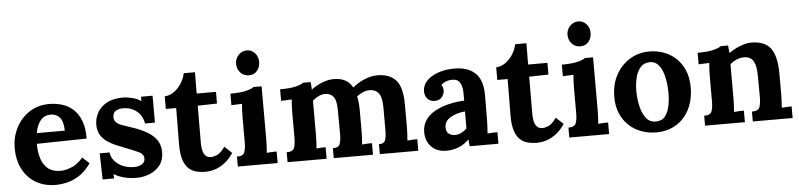

<svg xmlns="http://www.w3.org/2000/svg" viewBox="-45 -997 5238 1258"><g transform="rotate(-5 2573.5 -368.5)"><path d="M278 16Q205 16 149 -16.5Q93 -49 62 -108.5Q31 -168 31 -249Q31 -319 62 -380Q93 -441 149.5 -478.5Q206 -516 281 -516Q323 -516 363 -504.5Q403 -493 435.5 -465Q468 -437 487.5 -389Q507 -341 506 -269L178 -263Q178 -209 191.5 -166Q205 -123 236 -98Q267 -73 319 -73Q349 -73 390.5 -89.5Q432 -106 466 -148L511 -106Q475 -55 434 -28.5Q393 -2 352.5 7Q312 16 278 16ZM184 -333H368Q367 -395 344 -420.5Q321 -446 286 -446Q242 -446 217 -414.5Q192 -383 184 -333Z M809 16Q766 16 725 5Q684 -6 661 -23L663 7H587L583 -165H648Q653 -119 696 -87.5Q739 -56 803 -56Q828 -56 850 -68Q872 -80 872 -106Q871 -135 841.5 -149Q812 -163 756 -185Q725 -197 693.5 -210Q662 -223 635.5 -241.5Q609 -260 593 -287.5Q577 -315 577 -355Q577 -394 596.5 -431Q616 -468 658 -492Q700 -516 765 -516Q792 -516 826.5 -507.5Q861 -499 885 -482V-511H961V-334H896Q887 -386 850 -416Q813 -446 759 -446Q734 -446 713.5 -434Q693 -422 693 -393Q693 -370 709 -356.5Q725 -343 753 -334Q781 -325 815 -313Q866 -296 905.5 -273Q945 -250 968 -217.5Q991 -185 991 -138Q991 -86 965 -52Q939 -18 897.5 -1Q856 16 809 16Z M1262 16Q1232 16 1204 9Q1176 2 1154 -17.5Q1132 -37 1119 -75Q1106 -113 1106 -176L1108 -417H1040V-500Q1071 -501 1100 -521Q1129 -541 1149.5 -573Q1170 -605 1177 -640H1251L1250 -500H1377V-423L1250 -420L1249 -174Q1249 -151 1253.5 -128.5Q1258 -106 1271 -91.5Q1284 -77 1309 -77Q1323 -77 1347.5 -87Q1372 -97 1400 -137L1448 -92Q1421 -52 1392 -30Q1363 -8 1336.5 2Q1310 12 1290 14Q1270 16 1262 16Z M1477 -65Q1518 -65 1527 -89.5Q1536 -114 1536 -154V-320Q1536 -338 1537 -361.5Q1538 -385 1540 -407Q1524 -406 1502.5 -405.5Q1481 -405 1470 -404V-480Q1539 -480 1576.5 -490Q1614 -500 1624 -510H1678V-161Q1678 -147 1677 -121.5Q1676 -96 1674 -73Q1690 -75 1709.5 -75.5Q1729 -76 1739 -76V0H1477ZM1602 -589Q1568 -589 1546 -613Q1524 -637 1524 -671Q1524 -705 1547 -729Q1570 -753 1601 -753Q1633 -753 1654.5 -729Q1676 -705 1676 -671Q1676 -637 1656 -613Q1636 -589 1602 -589Z M1804 0V-65Q1845 -65 1854 -89.5Q1863 -114 1863 -154V-322Q1863 -340 1864 -362.5Q1865 -385 1867 -407Q1851 -406 1829.5 -405.5Q1808 -405 1797 -404V-480Q1866 -480 1903.5 -490Q1941 -500 1951 -510H2000Q2002 -500 2002.5 -485Q2003 -470 2004 -460Q2038 -486 2077.5 -501Q2117 -516 2152 -516Q2198 -516 2228 -499.5Q2258 -483 2276 -450Q2312 -480 2355.5 -498Q2399 -516 2439 -516Q2520 -516 2561.5 -469.5Q2603 -423 2603 -308V-161Q2603 -147 2602 -121.5Q2601 -96 2599 -73Q2615 -75 2634.5 -75.5Q2654 -76 2664 -76V0H2411V-65Q2446 -65 2453.5 -89.5Q2461 -114 2461 -154V-307Q2460 -372 2439.5 -397Q2419 -422 2385 -423Q2359 -424 2336.5 -414Q2314 -404 2296 -390Q2305 -350 2305 -295V-161Q2305 -147 2304 -121.5Q2303 -96 2301 -73Q2317 -75 2336 -75.5Q2355 -76 2366 -76V0H2108V-65Q2146 -65 2154.5 -89.5Q2163 -114 2163 -154L2162 -310Q2162 -375 2143 -399Q2124 -423 2090 -424Q2065 -424 2043.5 -413Q2022 -402 2005 -387V-161Q2005 -147 2004 -121.5Q2003 -96 2001 -73Q2017 -75 2034 -75.5Q2051 -76 2061 -76V0Z M3002 0Q3000 -14 2999.5 -23.5Q2999 -33 2998 -46Q2964 -12 2926 2Q2888 16 2849 16Q2785 16 2749 -22Q2713 -60 2713 -117Q2713 -165 2737.5 -199Q2762 -233 2802.5 -254.5Q2843 -276 2892.5 -287.5Q2942 -299 2992 -301V-353Q2992 -392 2976.5 -419Q2961 -446 2920 -444Q2878 -442 2852 -416Q2860 -407 2862 -396.5Q2864 -386 2864 -378Q2864 -358 2848 -336.5Q2832 -315 2797 -316Q2767 -317 2751 -337Q2735 -357 2735 -384Q2735 -424 2763.5 -453.5Q2792 -483 2840 -499.5Q2888 -516 2946 -516Q3034 -516 3082.5 -470.5Q3131 -425 3131 -325Q3131 -291 3131 -267Q3131 -243 3130.5 -219Q3130 -195 3130 -161Q3130 -147 3129 -121.5Q3128 -96 3126 -73Q3143 -75 3162 -75.5Q3181 -76 3191 -76V0ZM2991 -230Q2935 -225 2894.5 -201Q2854 -177 2855 -134Q2856 -106 2873 -94Q2890 -82 2912 -82Q2935 -82 2955 -92Q2975 -102 2991 -118Z M3442 16Q3412 16 3384 9Q3356 2 3334 -17.5Q3312 -37 3299 -75Q3286 -113 3286 -176L3288 -417H3220V-500Q3251 -501 3280 -521Q3309 -541 3329.5 -573Q3350 -605 3357 -640H3431L3430 -500H3557V-423L3430 -420L3429 -174Q3429 -151 3433.5 -128.5Q3438 -106 3451 -91.5Q3464 -77 3489 -77Q3503 -77 3527.5 -87Q3552 -97 3580 -137L3628 -92Q3601 -52 3572 -30Q3543 -8 3516.5 2Q3490 12 3470 14Q3450 16 3442 16Z M3657 -65Q3698 -65 3707 -89.5Q3716 -114 3716 -154V-320Q3716 -338 3717 -361.5Q3718 -385 3720 -407Q3704 -406 3682.5 -405.5Q3661 -405 3650 -404V-480Q3719 -480 3756.5 -490Q3794 -500 3804 -510H3858V-161Q3858 -147 3857 -121.5Q3856 -96 3854 -73Q3870 -75 3889.5 -75.5Q3909 -76 3919 -76V0H3657ZM3782 -589Q3748 -589 3726 -613Q3704 -637 3704 -671Q3704 -705 3727 -729Q3750 -753 3781 -753Q3813 -753 3834.5 -729Q3856 -705 3856 -671Q3856 -637 3836 -613Q3816 -589 3782 -589Z M4229 16Q4157 16 4099 -15Q4041 -46 4007.5 -103.5Q3974 -161 3974 -239Q3974 -322 4008.5 -384.5Q4043 -447 4100.5 -481.5Q4158 -516 4226 -516Q4298 -516 4355 -485Q4412 -454 4445 -396.5Q4478 -339 4478 -259Q4478 -175 4446 -113Q4414 -51 4358 -17.5Q4302 16 4229 16ZM4233 -55Q4273 -56 4293.5 -83Q4314 -110 4322 -151Q4330 -192 4330 -234Q4330 -271 4324.5 -309Q4319 -347 4307 -378Q4295 -409 4274.5 -428Q4254 -447 4224 -446Q4185 -445 4162.5 -418Q4140 -391 4130.5 -350.5Q4121 -310 4121 -266Q4121 -215 4132 -166Q4143 -117 4167.5 -85.5Q4192 -54 4233 -55Z M4550 0V-65Q4591 -65 4600 -89.5Q4609 -114 4609 -154V-322Q4609 -340 4610 -362.5Q4611 -385 4613 -407Q4597 -406 4575.5 -405.5Q4554 -405 4543 -404V-480Q4612 -480 4649.5 -490Q4687 -500 4697 -510H4746Q4748 -497 4748 -491Q4748 -485 4748.5 -479.5Q4749 -474 4752 -460Q4772 -476 4798 -488.5Q4824 -501 4850 -508.5Q4876 -516 4896 -516Q4988 -516 5026.5 -463.5Q5065 -411 5065 -295V-161Q5065 -147 5064 -121.5Q5063 -96 5061 -73Q5078 -75 5097 -75.5Q5116 -76 5126 -76V0H4864V-65Q4906 -65 4915 -89.5Q4924 -114 4924 -154L4923 -296Q4923 -361 4904.5 -392.5Q4886 -424 4842 -424Q4817 -424 4792.5 -413Q4768 -402 4751 -387V-161Q4751 -147 4750 -121.5Q4749 -96 4747 -73Q4763 -75 4782.5 -75.5Q4802 -76 4812 -76V0Z"/></g></svg>

Font: Lora
Style: Bold
Weight: 700
Designer: Olga Karpushina, Alexei Vanyashin (Cyrillic)
Foundry: Cyreal
Version: Version 3.006; ttfautohint (v1.8.4.7-5d5b);gftools[0.9.30]